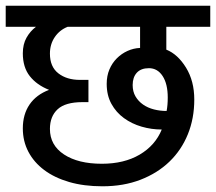

<svg xmlns="http://www.w3.org/2000/svg" viewBox="-30 -653 757 673"><path d="M-10 -559V-633H707V-559H553V-479Q593 -463 622 -416Q651 -369 651 -304Q651 -238 628.5 -182.5Q606 -127 564 -86.5Q522 -46 462.5 -23Q403 0 329 0Q264 0 212.5 -15Q161 -30 125 -57Q89 -84 69.5 -121Q50 -158 50 -203Q50 -252 73.5 -286.5Q97 -321 142 -338Q99 -355 74.5 -386Q50 -417 50 -466Q50 -498 63 -521Q76 -544 96 -559ZM344 -359Q344 -387 353.5 -409.5Q363 -432 379.5 -448.5Q396 -465 417 -474.5Q438 -484 461 -485V-559H207Q179 -548 162 -523Q145 -498 145 -465Q145 -419 174.5 -396Q204 -373 250 -373H280V-295H259Q199 -295 172 -270Q145 -245 145 -201Q145 -144 194.5 -111.5Q244 -79 327 -79Q405 -79 459.5 -111Q514 -143 537 -199Q501 -199 466.5 -209Q432 -219 404.5 -239Q377 -259 360.5 -289Q344 -319 344 -359ZM558 -311Q558 -359 540 -386.5Q522 -414 492 -414Q464 -414 449.5 -398Q435 -382 435 -355Q435 -332 445 -315Q455 -298 471.5 -286.5Q488 -275 509.5 -269.5Q531 -264 554 -264Q558 -284 558 -311Z"/></svg>

Font: Mukta Medium
Style: Regular
Weight: 500
Designer: Girish Dalvi and Yashodeep Gholap
Foundry: Ek Type
Version: Version 2.538;PS 1.002;hotconv 16.6.51;makeotf.lib2.5.65220;